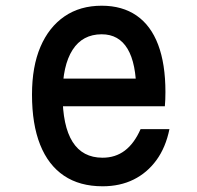

<svg xmlns="http://www.w3.org/2000/svg" viewBox="-20 -636 690 672"><path d="M172 -361H495L457 -313Q457 -414 426.5 -465Q396 -516 336 -516Q269 -516 234 -461.5Q199 -407 199 -305Q199 -195 234 -139.5Q269 -84 339 -84Q384 -84 417 -109Q450 -134 472 -184H573Q560 -120 527.5 -75.5Q495 -31 447.5 -7.5Q400 16 339 16Q259 16 204 -21Q149 -58 120.5 -129.5Q92 -201 92 -305Q92 -403 121.5 -472Q151 -541 205.5 -578.5Q260 -616 336 -616Q408 -616 458 -581.5Q508 -547 533.5 -479.5Q559 -412 559 -314Q559 -301 558.5 -288Q558 -275 557 -264H172Z"/></svg>

Font: Martian Mono SemiCondensed
Style: Regular
Weight: 400
Width: 4
Designer: Roman Shamin
Foundry: Evil Martians
Version: Version 1.000